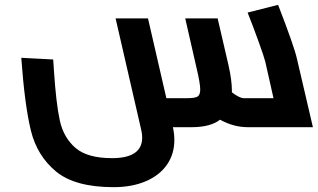

<svg xmlns="http://www.w3.org/2000/svg" viewBox="-20 -526 1316 794"><path d="M1006 0Q946 0 890 -31Q850 0 772 0H695Q701 27 701 53Q701 111 670.5 155Q640 199 583 223.5Q526 248 450 248Q290 248 211.5 183Q133 118 107.5 13Q82 -92 68 -287L200 -280L203 -235Q212 -97 227.5 -27Q243 43 292 85.5Q341 128 443 128Q568 128 568 43Q568 27 564 11L458 -450H592L668 -120H754Q785 -120 796.5 -126.5Q808 -133 808 -156Q808 -181 793 -244L746 -450H880L925 -256Q939 -194 939 -151V-144Q971 -120 988 -120H1111L1077 -271Q1072 -291 1051 -349.5Q1030 -408 1004 -474L1130 -506Q1196 -336 1208 -283L1274 0Z"/></svg>

Font: Cairo
Style: Bold Italic
Weight: 700
Italic angle: -13°
Designer: Mohamed Gaber, Accademia di Belle Arti di Urbino and others
Foundry: Kief Type Foundry, Accademia di Belle Arti di Urbino and others
Version: Version 3.011